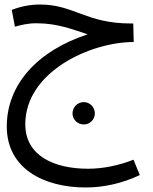

<svg xmlns="http://www.w3.org/2000/svg" viewBox="-20 -436 679 850"><path d="M360 394C438 394 521 376 599 339L571 271C505 297 435 311 370 311C220 311 92 254 92 114C92 -118 380 -250 572 -250L570 -332H561C359 -332 309 -416 156 -416C112 -416 66 -406 32 -392L46 -318C73 -325 101 -333 141 -333C236 -333 303 -305 368 -284C145 -211 10 -61 10 124C10 309 172 394 360 394ZM351 115C378 115 400 93 400 66C400 39 378 16 351 16C323 16 301 39 301 66C301 93 323 115 351 115Z"/></svg>

Font: Noto Sans Arabic
Style: Regular
Weight: 400
Designer: Monotype Design Team, Nadine Chahine, Nizar Qandah and Khaled Hosny
Foundry: Monotype Imaging Inc.
Version: Version 2.012